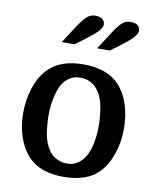

<svg xmlns="http://www.w3.org/2000/svg" viewBox="-89 -863 763 941"><g transform="rotate(10 293.0 -392.5)"><path d="M543 -273Q543 -209 524 -151Q505 -93 470 -55Q439 -21 394 -5.5Q349 10 291 10Q234 10 189.5 -5.5Q145 -21 114 -54Q80 -91 61.5 -146Q43 -201 43 -265Q43 -330 62 -388.5Q81 -447 116 -485Q149 -519 192.5 -534.5Q236 -550 294 -550Q351 -550 396 -534.5Q441 -519 472 -486Q507 -449 525 -393Q543 -337 543 -273ZM171 -215Q175 -168 189 -135Q203 -102 225 -82Q247 -66 270.5 -60Q294 -54 323 -60Q380 -77 403 -149Q415 -188 418 -233Q421 -278 415 -326Q411 -372 397 -405.5Q383 -439 361 -458Q340 -475 316 -480.5Q292 -486 262 -480Q205 -463 184 -391Q160 -313 171 -215ZM169 -639 218 -715Q248 -761 266.5 -778Q285 -795 308 -795Q333 -795 345 -785.5Q357 -776 357 -758Q357 -743 337 -722.5Q317 -702 270 -667L232 -639ZM345 -639 394 -715Q423 -761 441.5 -778Q460 -795 484 -795Q508 -795 520 -785.5Q532 -776 532 -758Q532 -743 512.5 -722.5Q493 -702 446 -667L408 -639Z"/></g></svg>

Font: Domine Medium
Style: Regular
Weight: 500
Designer: Pablo Impallari, Rodrigo Fuenzalida, Brenda Gallo
Foundry: Pablo Impallari, Rodrigo Fuenzalida, Brenda Gallo
Version: Version 2.000